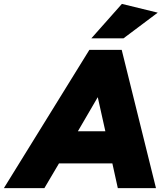

<svg xmlns="http://www.w3.org/2000/svg" viewBox="-104 -966 831 986"><path d="M-84 0 355 -710H521L697 0H501L473 -127H199L124 0ZM296 -292H437L398 -467ZM365 -769 522 -946 706 -901 530 -769Z"/></svg>

Font: Livvic Black
Style: Italic
Weight: 900
Italic angle: -10°
Designer: Jacques Le Bailly, Baron von Fonthausen
Version: Version 1.001; ttfautohint (v1.8.2)